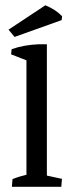

<svg xmlns="http://www.w3.org/2000/svg" viewBox="-20 -714 279 734"><path d="M81.1 -2.9V-504.9L159.2 -490.7V-2.9ZM25.4 0 27.8 -29.3Q41 -34.7 56.4 -39.3Q71.8 -43.9 90.3 -48.3L81.1 -12.2V-79.1H159.2V-12.2L151.4 -44.4L216.8 -30.3L214.4 0ZM81.1 -436.5V-497.6L88.4 -480.5L22.5 -506.3L24.4 -525.9Q70.3 -542.5 129.9 -544.9H159.2V-460.9ZM35.6 -572.8 12.7 -600.6 153.3 -693.8Q192.9 -677.7 217.3 -651.9L215.8 -637.2Z"/></svg>

Font: Markazi Text
Style: Regular
Weight: 400
Designer: Borna Izadpanah (Arabic designer), Fiona Ross (Arabic design director) and Florian Runge (Latin designer)
Foundry: Borna Izadpanah and Florian Runge
Version: Version 1.000